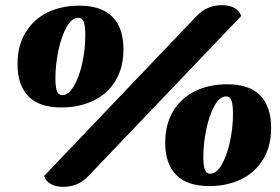

<svg xmlns="http://www.w3.org/2000/svg" viewBox="-20 -703 1085 745"><path d="M225 22Q199 22 179 12Q159 2 151 -20L743 -641Q783 -683 842 -683Q868 -683 888 -673Q908 -663 916 -641L323 -20Q284 22 225 22ZM218 -286Q132 -286 90 -329.5Q48 -373 48 -454Q48 -526 79.5 -577.5Q111 -629 165 -655Q219 -681 287 -681Q374 -681 416.5 -637.5Q459 -594 459 -512Q459 -439 427 -388Q395 -337 340.5 -311.5Q286 -286 218 -286ZM311 -567Q311 -599 305.5 -616.5Q300 -634 283 -634Q259 -634 238.5 -598Q218 -562 206.5 -506.5Q195 -451 195 -399Q195 -367 200.5 -350.5Q206 -334 222 -334Q246 -334 266.5 -368.5Q287 -403 299 -457Q311 -511 311 -567ZM792 19Q706 19 663.5 -24.5Q621 -68 621 -149Q621 -221 652.5 -272.5Q684 -324 738.5 -350Q793 -376 861 -376Q948 -376 990 -332.5Q1032 -289 1032 -207Q1032 -134 1000 -83Q968 -32 914 -6.5Q860 19 792 19ZM884 -262Q884 -295 878.5 -312Q873 -329 857 -329Q833 -329 812.5 -293Q792 -257 780.5 -201.5Q769 -146 769 -94Q769 -62 774.5 -45.5Q780 -29 796 -29Q820 -29 840 -63.5Q860 -98 872 -152Q884 -206 884 -262Z"/></svg>

Font: Sansita Black Italic
Style: Regular
Weight: 900
Italic angle: -11°
Designer: Pablo Cosgaya
Foundry: Omnibus-Type
Version: Version 1.006